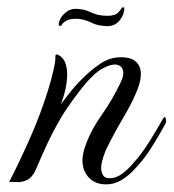

<svg xmlns="http://www.w3.org/2000/svg" viewBox="-20 -477 455 503"><path d="M258 6Q229 6 212.5 -12Q196 -30 196 -57Q196 -70 201 -87Q215 -131 245.5 -174.5Q276 -218 296 -261Q303 -275 303 -286Q303 -297 296.5 -302.5Q290 -308 281 -308Q268 -308 248.5 -297.5Q229 -287 204 -258Q189 -240 170 -214Q151 -188 139 -167Q119 -133 103 -98.5Q87 -64 75 -35Q65 -12 51 -5.5Q37 1 24 0Q11 -1 4 0Q32 -55 59 -116Q86 -177 105 -238Q114 -266 120 -292.5Q126 -319 125 -327V-329Q125 -337 133 -333Q146 -326 151 -312.5Q156 -299 156 -282Q156 -263 151 -241.5Q146 -220 139 -203Q152 -221 167 -239.5Q182 -258 200 -275Q221 -296 245 -311.5Q269 -327 297 -327Q324 -327 336.5 -315Q349 -303 349 -283Q349 -262 337 -235Q324 -204 305.5 -173Q287 -142 272 -113Q269 -107 262.5 -94.5Q256 -82 251 -67Q249 -60 247 -52.5Q245 -45 245 -37Q245 -27 249.5 -18.5Q254 -10 267 -10Q284 -10 299.5 -21.5Q315 -33 326 -46Q349 -71 368.5 -101.5Q388 -132 407 -166Q410 -170 411 -170Q415 -170 415 -161Q415 -155 413 -152Q395 -119 375 -87.5Q355 -56 326 -27Q313 -14 296 -4Q279 6 258 6ZM261.5 -408.6Q236.8 -408.6 218 -418.2Q199.1 -427.8 178.1 -427.8Q161.4 -427.8 152 -421.7Q142.5 -415.6 140.4 -409.5H133.8Q133.8 -426.9 147.6 -440.4Q161.4 -453.9 178.1 -453.9Q199.1 -453.9 218 -444.8Q236.8 -435.6 261.5 -435.6Q281.8 -435.6 290.2 -444.8Q298.5 -453.9 300 -457.4H305.8Q305.8 -439.1 293.8 -423.9Q281.8 -408.6 261.5 -408.6Z"/></svg>

Font: MonteCarlo
Style: Regular
Weight: 400
Designer: Robert E. Leuschke
Foundry: Robert E. Leuschke
Version: Version 1.010; ttfautohint (v1.8.3)